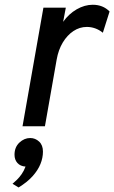

<svg xmlns="http://www.w3.org/2000/svg" viewBox="-20 -544 492 827"><path d="M77 0 167 -511H263.5L252 -450Q276 -484 310.2 -503.8Q344.5 -523.5 379.5 -523.5Q423.5 -523.5 452 -494.5L423 -403Q407.5 -415.5 390 -421.8Q372.5 -428 354 -428Q323 -428 296.2 -410.2Q269.5 -392.5 250.5 -361Q231.5 -329.5 224 -287L173.5 0ZM60 263.5 34 247.5Q42.5 240.5 53.2 230Q64 219.5 73.8 205.2Q83.5 191 90 173.5Q67.5 172 55 158Q42.5 144 42.5 122.5Q42.5 90 63.5 70.2Q84.5 50.5 110 50.5Q132 50.5 148.5 65.8Q165 81 165 109Q165 136 154.2 162.5Q143.5 189 120.5 214.8Q97.5 240.5 60 263.5Z"/></svg>

Font: Overpass Medium
Style: Italic
Weight: 500
Italic angle: -10°
Designer: Delve Withrington, Dave Bailey, Thomas Jockin
Foundry: Delve Fonts LLC
Version: Version 4.000